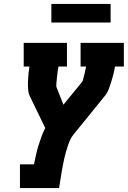

<svg xmlns="http://www.w3.org/2000/svg" viewBox="-20 -952 647 972"><path d="M81 0V-120H152Q157 -143 162 -166.5Q167 -190 174 -213Q181 -236 189.5 -259Q198 -282 209 -304L132 -463Q124 -479 122.5 -498.5Q121 -518 121.5 -537.5Q122 -557 124 -576.5Q126 -596 129 -615H100V-735H319V-615H276Q272 -593 269.5 -570.5Q267 -548 265 -525Q265 -523 265.5 -520.5Q266 -518 265 -515Q265 -515 265 -514.5Q265 -514 265 -514Q265 -513 265 -512.5Q265 -512 266 -511L301 -422L396 -538Q400 -544 401 -550.5Q402 -557 404 -563.5Q406 -570 407.5 -576.5Q409 -583 410.5 -589.5Q412 -596 413 -602.5Q414 -609 416 -615H388V-735H607V-615H562Q559 -595 554 -575.5Q549 -556 543 -537Q537 -518 529.5 -498.5Q522 -479 508 -463L353 -272Q342 -259 335 -243.5Q328 -228 323 -212.5Q318 -197 313.5 -181.5Q309 -166 305.5 -150Q302 -134 299 -118.5Q296 -103 293 -87L279 0ZM240 -838V-932H540V-838Z"/></svg>

Font: Iosevka Curly Slab HvEx
Style: Italic
Weight: 900
Width: 7
Italic angle: -9°
Monospace: yes
Designer: Belleve Invis
Foundry: Belleve Invis
Version: Version 11.1.0; ttfautohint (v1.8.3)